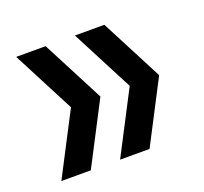

<svg xmlns="http://www.w3.org/2000/svg" viewBox="-84 -593 660 622"><g transform="rotate(-20 246.0 -282.0)"><path d="M28.5 -68 139.5 -282 28.5 -496H130L241 -282L130 -68ZM231 -68 342 -282 231 -496H332.5L443.5 -282L332.5 -68Z"/></g></svg>

Font: Encode Sans SmCnd Md
Style: Regular
Weight: 500
Width: 4
Designer: Multiple Designers
Foundry: Impallari Type
Version: Version 3.002; ttfautohint (v1.8.3) -l 8 -r 50 -G 200 -x 14 